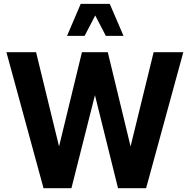

<svg xmlns="http://www.w3.org/2000/svg" viewBox="-20 -988 996 1008"><path d="M628.4 -799.8 556.2 -967.8H403.8L332 -799.8H424.3L480 -906.7L535.6 -799.8ZM786.6 -713.9 665.5 -219.2 545.9 -713.9H410.2L290 -219.2L169.4 -713.9H13.7L208.5 0H355L478.5 -488.3L599.6 0H747.1L942.4 -713.9Z"/></svg>

Font: Estedad-FD-VF Thin
Style: Regular
Weight: 100
Designer: Amin Abedi
Version: Version 5.0